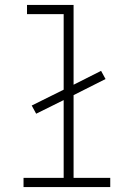

<svg xmlns="http://www.w3.org/2000/svg" viewBox="-20 -755 540 775"><path d="M75 0V-37H237V-351L126 -296L108 -329L237 -393V-698H89V-735H277V-413L388 -469L406 -436L277 -371V-37H425V0Z"/></svg>

Font: Iosevka SS18 Extralight
Style: Regular
Weight: 200
Monospace: yes
Designer: Belleve Invis
Foundry: Belleve Invis
Version: Version 25.1.1; ttfautohint (v1.8.4)